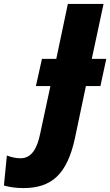

<svg xmlns="http://www.w3.org/2000/svg" viewBox="-179 -734 562 979"><path d="M-60 225C84 225 163 155 203 -29L259 -295H333L363 -434H289L349 -714H167L108 -434H35L4 -295H78L26 -53C11 21 -17 73 -74 73C-100 73 -122 67 -144 59L-159 212C-131 220 -98 225 -60 225Z"/></svg>

Font: Noto Sans UI SemiCondensed Black
Style: Italic
Weight: 900
Width: 4
Italic angle: -372°
Designer: Monotype Design Team
Foundry: Monotype Imaging Inc.
Version: Version 1.901